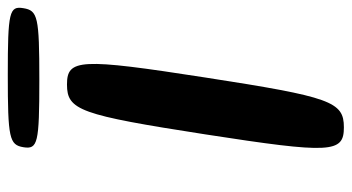

<svg xmlns="http://www.w3.org/2000/svg" viewBox="-225 -678 903 493"><g transform="rotate(-90 226.5 -431.5)"><path d="M274 -356C324 -678 322 -711 256 -711C190 -711 178 -678 128 -356C78 -33 80 0 146 0C212 0 224 -33 274 -356ZM452 -823C458 -859 443 -863 281 -863C118 -863 101 -859 95 -823C89 -786 105 -782 268 -782C430 -782 446 -786 452 -823Z"/></g></svg>

Font: Asimov Print
Style: AIt
Weight: 500
Designer: Google
Version: Version 2.000980: 2014